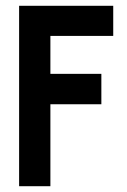

<svg xmlns="http://www.w3.org/2000/svg" viewBox="-20 -643 440 663"><path d="M46 0V-623H371V-519H154V-388H330V-283H154V0Z"/></svg>

Font: Inconsolata Condensed Black
Style: Regular
Weight: 900
Width: 3
Monospace: yes
Designer: Raph Levien, Cyreal, Brenton Simpson
Foundry: Raph Levien, Cyreal, Google
Version: Version 3.001; ttfautohint (v1.8.2.53-6de2)